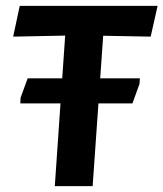

<svg xmlns="http://www.w3.org/2000/svg" viewBox="-20 -632 555 652"><path d="M49 -280.8 49.9 -300.2 73.9 -366H455.1L453.7 -347L429.7 -280.8ZM166.1 0 201.3 -511.1 24.7 -507.6 47 -612H515.1L491.7 -507.6L330.4 -510.6L294.6 0Z"/></svg>

Font: Ancizar Sans Thin
Style: Italic
Weight: 100
Italic angle: -4°
Designer: Cesar Puertas, Viviana Monsalve, Julian Moncada, Julian Prieto, Jose Castro, Mariel Hernandez, Felipe Aragon, Sara Alarc
Version: Version 8.100